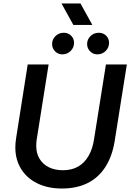

<svg xmlns="http://www.w3.org/2000/svg" viewBox="-20 -1070 748 1102"><path d="M335 12Q255 12 194.5 -17.5Q134 -47 101 -100.5Q68 -154 68 -224Q68 -236 69 -248.5Q70 -261 72 -274L139 -700H259L190 -265Q189 -257 188.5 -249Q188 -241 188 -233Q188 -190 207 -158.5Q226 -127 260.5 -110Q295 -93 341 -93Q393 -93 429.5 -114.5Q466 -136 489 -176.5Q512 -217 520 -272L588 -700H708L638 -259Q624 -173 585 -112Q546 -51 483.5 -19.5Q421 12 335 12ZM539 -758Q514 -758 497 -775.5Q480 -793 480 -817Q480 -844 499.5 -863Q519 -882 547 -882Q572 -882 589 -865.5Q606 -849 606 -824Q606 -797 586.5 -777.5Q567 -758 539 -758ZM338 -758Q313 -758 296 -775.5Q279 -793 279 -817Q279 -844 298.5 -863Q318 -882 346 -882Q371 -882 388 -865.5Q405 -849 405 -824Q405 -797 385.5 -777.5Q366 -758 338 -758ZM401 -927 333 -1050H442L510 -927Z"/></svg>

Font: MuseoModerno Medium
Style: Italic
Weight: 500
Italic angle: -9°
Designer: Pablo Cosgaya, Héctor Gatti, Marcela Romero, and the Authors of The MuseoModerno Project.
Foundry: Omnibus-Type Team
Version: Version 1.003